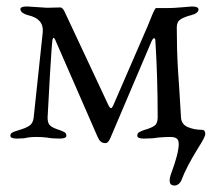

<svg xmlns="http://www.w3.org/2000/svg" viewBox="-20 -425 665 593"><path d="M504 133Q504 123 509 110Q532 48 532 20Q532 8 526 3Q520 -2 505 -2Q489 -2 467 0Q451 3 424 3Q404 3 404 -6Q404 -13 409.5 -16.5Q415 -20 427 -24Q448 -30 457.5 -37Q467 -44 467 -63Q467 -187 460 -297Q460 -307 456 -307Q452 -307 447 -295L321 1Q317 10 313.5 13.5Q310 17 304 17Q290 17 282 -1L151 -301Q148 -308 146 -308Q143 -308 142 -301Q140 -290 134.5 -198Q129 -106 127 -62Q127 -44 135 -37Q143 -30 162 -24Q174 -20 179.5 -16.5Q185 -13 185 -6Q185 3 165 3Q140 3 126 0Q110 -2 92 -2Q76 -2 64 0Q55 3 32 3Q12 3 12 -6Q12 -12 17 -15Q22 -18 28.5 -20Q35 -22 38 -23Q59 -29 70.5 -36.5Q82 -44 84 -62L112 -325Q116 -367 67 -378Q58 -380 50.5 -385Q43 -390 43 -397Q43 -405 64 -405L95 -403L125 -401L166 -402Q173 -402 179 -390L314 -102Q319 -91 323 -91Q326 -91 330 -100L435 -342L444 -364Q458 -400 462 -400H495Q516 -400 542.5 -402.5Q569 -405 573 -405Q593 -405 593 -396Q593 -384 570 -378Q550 -373 538 -365.5Q526 -358 526 -341Q526 -271 529.5 -213Q533 -155 534 -145L539 -63Q540 -41 560 -32.5Q580 -24 604 -24Q614 -24 614 -11Q614 -2 592 32Q555 92 541 130Q538 138 532 143Q526 148 519 148Q504 148 504 133Z"/></svg>

Font: EB Garamond
Style: Regular
Weight: 400
Designer: Georg Duffner and Octavio Pardo
Foundry: Georg Duffner
Version: Version 1.000; ttfautohint (v1.6)